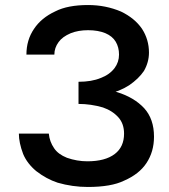

<svg xmlns="http://www.w3.org/2000/svg" viewBox="-20 -731 671 763"><path d="M292 -406V-343Q361 -343 404 -356Q456 -368 493 -392Q531 -418 552 -449Q572 -484 572 -522Q572 -574 544 -617Q515 -659 461 -685Q400 -711 330 -711Q249 -711 200 -686Q144 -660 115 -616Q85 -572 85 -514H196Q196 -541 213 -564Q228 -585 261 -599Q291 -611 330 -611Q370 -611 399 -599Q427 -587 440 -565Q453 -543 453 -514Q453 -484 435 -460Q415 -434 380 -421Q344 -406 292 -406ZM329 12Q422 12 473 -13Q533 -39 562 -83Q592 -128 592 -188Q592 -258 553 -301Q513 -344 445 -365Q370 -385 292 -385V-318Q341 -318 389 -304Q427 -291 451 -264Q473 -239 473 -200Q473 -147 436 -119Q398 -90 327 -90Q286 -90 246 -104Q211 -118 195 -142Q177 -168 174 -200H55Q55 -164 72 -119Q88 -81 124 -51Q164 -20 209 -5Q268 12 329 12Z"/></svg>

Font: NM-font
Style: Medium
Weight: 500
Designer: ""
Foundry: ""
Version: ""